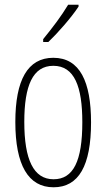

<svg xmlns="http://www.w3.org/2000/svg" viewBox="-20 -784 452 814"><path d="M313 -756V-764H269C238 -713 206 -671 163 -618V-606H185C224 -643 282 -709 313 -756ZM366 -265C366 -437 319 -539 206 -539C97 -539 45 -444 45 -267C45 -84 100 10 207 10C314 10 366 -82 366 -265ZM83 -267C83 -421 119 -505 206 -505C296 -505 329 -416 329 -266C329 -101 291 -24 207 -24C122 -24 83 -108 83 -267Z"/></svg>

Font: Noto Sans Telugu ExtraCondensed ExtraLight
Style: Regular
Weight: 200
Width: 2
Designer: Jelle Bosma - Monotype Design Team
Foundry: Monotype Imaging Inc.
Version: Version 2.005